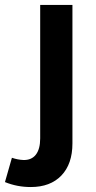

<svg xmlns="http://www.w3.org/2000/svg" viewBox="-81 -555 385 774"><path d="M13 90Q46 91 63.5 68.5Q81 46 81 3V-535H211V23Q211 106 166.5 152.5Q122 199 43 199Q-12 199 -61 179L-33 81Q-10 89 13 90Z"/></svg>

Font: Gontserrat Medium
Style: Regular
Weight: 500
Designer: Julieta Ulanovsky
Foundry: Julieta Ulanovsky
Version: Version 6.001